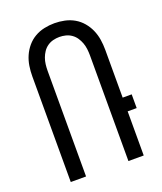

<svg xmlns="http://www.w3.org/2000/svg" viewBox="-137 -831 775 920"><g transform="rotate(-20 250.0 -371.0)"><path d="M64 0V-539Q64 -565 68 -591Q72 -617 82.5 -641Q93 -665 110 -685Q127 -705 149.5 -718Q172 -731 198 -736.5Q224 -742 250 -742Q276 -742 302 -736.5Q328 -731 350.5 -718Q373 -705 390 -685Q407 -665 417.5 -641Q428 -617 432 -591Q436 -565 436 -539V-295H482V-225H436V0H358V-539Q358 -555 356 -571.5Q354 -588 348.5 -603Q343 -618 334 -631.5Q325 -645 311.5 -654.5Q298 -664 282 -668Q266 -672 250 -672Q234 -672 218 -668Q202 -664 188.5 -654.5Q175 -645 166 -631.5Q157 -618 151.5 -603Q146 -588 144 -571.5Q142 -555 142 -539V0Z"/></g></svg>

Font: Iosevka Fixed
Style: Regular
Weight: 400
Monospace: yes
Designer: Belleve Invis
Foundry: Belleve Invis
Version: Version 33.2.4